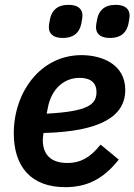

<svg xmlns="http://www.w3.org/2000/svg" viewBox="-20 -762 556 794"><path d="M239 -605C288 -605 309 -630 316 -663C320 -682 321 -691 321 -698C321 -723 304 -742 264 -742C215 -742 194 -717 187 -684C183 -665 182 -656 182 -649C182 -624 199 -605 239 -605ZM434 -605C483 -605 504 -630 511 -663C515 -682 516 -691 516 -698C516 -723 499 -742 459 -742C410 -742 389 -717 382 -684C378 -665 377 -656 377 -649C377 -624 394 -605 434 -605ZM250 12C336 12 406 -19 471 -102L396 -164C351 -108 311 -88 259 -88C187 -88 157 -126 157 -183C157 -190 158 -199 160 -212C396 -218 498 -281 498 -390C498 -498 399 -534 317 -534C147 -534 37 -380 37 -211C37 -72 109 12 250 12ZM309 -440C341 -440 379 -430 379 -381C379 -330 344 -301 173 -292L178 -317C192 -392 243 -440 309 -440Z"/></svg>

Font: Braiins Sans SemiBold
Style: Italic
Weight: 600
Italic angle: -11.31°
Designer: Mike Abbink, Paul van der Laan, Pieter van Rosmalen, Jiri Chlebus, Lubos Buracinsky
Foundry: Bold Monday, Sudetype
Version: Version 1.000;hotconv 1.0.109;makeotfexe 2.5.65596